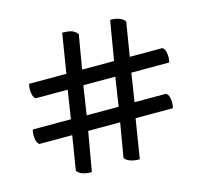

<svg xmlns="http://www.w3.org/2000/svg" viewBox="-80 -606 707 673"><g transform="rotate(-15 274.0 -269.5)"><path d="M174 -20Q135 -20 121 -39L141 -163H22Q15 -168 12.5 -177.5Q10 -187 10 -196Q10 -211 13 -218H151L167 -321H51Q44 -326 41.5 -335.5Q39 -345 39 -354Q39 -369 42 -376H177L200 -519Q222 -519 234 -515Q246 -511 255 -499L234 -376H350L374 -519Q413 -519 427 -499L407 -376H525Q533 -371 535.5 -361Q538 -351 538 -341Q538 -328 535 -321H398L382 -218H496Q504 -213 506.5 -203Q509 -193 509 -184Q509 -169 506 -163H371L348 -20Q308 -20 294 -39L315 -163H199ZM208 -217H324L340 -322H224Z"/></g></svg>

Font: Petrona Medium
Style: Italic
Weight: 500
Italic angle: -9°
Designer: Ringo R. Seeber
Foundry: Ringo R. Seeber
Version: Version 2.001; ttfautohint (v1.8.3)